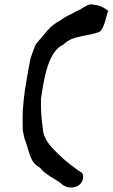

<svg xmlns="http://www.w3.org/2000/svg" viewBox="-20 -778 507 862"><path d="M110 -480 98 -411C89 -362 85 -317 82 -277C81 -259 82 -224 82 -201C82 -185 88 -171 90 -155V-154H91C100 -132 106 -104 116 -76C126 -51 137 -38 160 -25C183 8 232 25 263 53C296 76 353 62 353 16C356 -4 335 -9 329 -14C302 -36 277 -52 255 -74C221 -108 176 -142 172 -202V-203C166 -244 163 -285 164 -334C178 -431 197 -548 265 -578L267 -580C284 -598 316 -610 332 -612C348 -617 395 -623 421 -633C448 -638 459 -718 464 -724L467 -728C452 -741 432 -753 406 -756C400 -757 391 -759 383 -758C382 -758 385 -759 383 -758C365 -753 354 -743 337 -734C326 -729 317 -725 306 -718C286 -709 268 -699 250 -686C201 -659 191 -637 143 -582L141 -581V-580C133 -561 125 -540 117 -516C115 -505 113 -493 110 -480Z"/></svg>

Font: Vapor
Style: SbdObl
Weight: 600
Foundry: Cannot Into Space Fonts
Version: Version 0.179